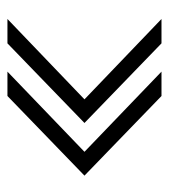

<svg xmlns="http://www.w3.org/2000/svg" viewBox="11 -505 454 516"><g transform="rotate(-90 238.0 -247.0)"><path d="M238 -40H303.5L88 -247L303.5 -454H238L24 -247ZM379.5 -40H445L229 -247L445 -454H379.5L165.5 -247Z"/></g></svg>

Font: Anybody UltraCondensed Thin Light
Style: Regular
Weight: 300
Version: Version 1.111